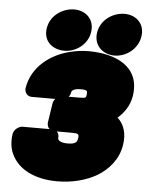

<svg xmlns="http://www.w3.org/2000/svg" viewBox="-56 -812 698 905"><g transform="rotate(5 293.0 -359.0)"><path d="M268 -354C274 -361 277 -368 278 -376C279 -382 286 -394 322 -394C354 -394 354 -387 352 -373C350 -357 352 -354 316 -354ZM343 -576C310 -576 279 -571 249 -563C169 -542 79 -483 62 -376C60 -360 71 -338 94 -338H206C200 -331 196 -324 195 -316L181 -224C180 -216 182 -202 192 -194H64C48 -194 24 -179 20 -156C15 -122 18 -89 31 -62C64 11 147 48 247 48C319 48 386 31 439 -1C486 -30 532 -79 543 -149C552 -204 538 -247 506 -276C536 -301 562 -338 569 -384C591 -526 469 -576 343 -576ZM226 -186H290C332 -186 333 -183 329 -160C327 -144 318 -134 282 -134C243 -134 235 -148 236 -156C237 -164 236 -178 226 -186ZM228 -568C282 -568 338 -606 347 -667C356 -727 314 -766 259 -766C205 -766 147 -729 137 -667C127 -604 174 -568 228 -568ZM466 -566C521 -566 576 -607 585 -667C594 -727 552 -766 497 -766C443 -766 385 -729 375 -667C366 -606 410 -566 466 -566Z"/></g></svg>

Font: Asimov Print
Style: EIt
Weight: 500
Designer: Google
Version: Version 2.000980; 2014